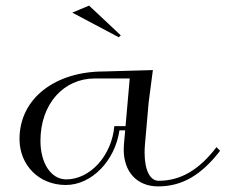

<svg xmlns="http://www.w3.org/2000/svg" viewBox="-20 -655 805 685"><path d="M442.8 -375 427.9 -205H387.9C378.8 -100.1 301.9 -15 216.3 -15C160.8 -15 124.3 -74.8 124.3 -152.5C124.3 -285.6 208.3 -375 317.8 -375ZM525.4 -405 350 -400C180.1 -400 49.6 -306.6 49.6 -158.6C49.6 -66.9 118.1 5 214.6 5C307 5 390.2 -81.1 406.2 -190H426.6L422.2 -140C421.7 -133.6 421.4 -127.4 421.4 -121.4C421.4 -41.8 468.8 10 544.1 10C630.6 10 698.7 -31 765.2 -117L752.4 -130C690.3 -49 624.6 -10 545.9 -10C514.7 -10 495.9 -49.1 495.9 -110.3C495.9 -119.7 496.3 -129.6 497.2 -140L510.4 -290ZM410.8 -529 297.8 -635 237.8 -610 403.8 -522Z"/></svg>

Font: Galberik
Style: Regular
Weight: 400
Designer: Gluk
Foundry: Gluk
Version: Version 0.50